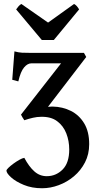

<svg xmlns="http://www.w3.org/2000/svg" viewBox="-20 -726 507 987"><path d="M196.3 241.7Q144 241.7 102.5 224.6Q61 207.5 37.1 185.8Q13.2 164.1 13.2 150.9Q13.2 146.5 23.4 136.5Q33.7 126.5 49.1 115.2Q64.5 104 79.6 95.5Q94.7 86.9 105 85.4Q128.9 130.4 156.5 155Q184.1 179.7 220.2 179.7Q267.6 179.7 301.8 145.5Q335.9 111.3 335.9 42.5Q335.9 -1.5 320.8 -40.3Q305.7 -79.1 273.7 -103Q241.7 -127 189.9 -125.5Q170.9 -125.5 149.4 -120.6Q127.9 -115.7 105 -107.9Q101.6 -111.8 95.7 -122.3Q89.8 -132.8 87.9 -136.7L293.9 -400.4H141.1Q121.6 -400.4 103.8 -379.4Q85.9 -358.4 74.2 -307.6L43 -315.9L54.2 -461.9Q75.2 -456.1 93 -455.1Q110.8 -454.1 142.1 -454.1H411.6L423.3 -433.1L226.6 -176.8Q231.9 -177.2 238.8 -177.7Q245.6 -178.2 250.5 -178.2Q301.8 -177.2 344.5 -155.8Q387.2 -134.3 412.8 -91.8Q438.5 -49.3 438.5 15.1Q438.5 66.9 417 108.6Q395.5 150.4 360.1 180.2Q324.7 210 282 225.8Q239.3 241.7 196.3 241.7ZM194.8 -520.5 63 -677.7Q69.8 -687.5 75.9 -694.3Q82 -701.2 89.8 -705.6L227.1 -609.9L360.8 -705.6Q369.1 -701.2 375 -694.3Q380.9 -687.5 386.7 -677.7L256.8 -520.5Z"/></svg>

Font: David Libre Medium
Style: Regular
Weight: 500
Designer: Ismar David, J. Victor Gaultney, Annie Olsen and Meir Sadan
Foundry: Monotype Imaging Inc. & SIL International
Version: Version 1.100; ttfautohint (v1.8.4.7-5d5b)